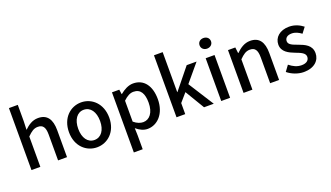

<svg xmlns="http://www.w3.org/2000/svg" viewBox="-85 -1447 4000 2320"><g transform="rotate(-20 1915.5 -287.0)"><path d="M87 0H201V-390C250 -439 285 -465 336 -465C401 -465 429 -427 429 -332V0H544V-346C544 -486 492 -564 375 -564C300 -564 245 -523 197 -477L201 -586V-797H87Z M928 13C1064 13 1187 -92 1187 -274C1187 -458 1064 -564 928 -564C792 -564 669 -458 669 -274C669 -92 792 13 928 13ZM928 -81C842 -81 788 -158 788 -274C788 -391 842 -469 928 -469C1015 -469 1069 -391 1069 -274C1069 -158 1015 -81 928 -81Z M1322 223H1436V45L1433 -49C1480 -9 1529 13 1578 13C1702 13 1815 -95 1815 -284C1815 -453 1737 -564 1597 -564C1536 -564 1476 -530 1428 -490H1425L1416 -550H1322ZM1556 -82C1522 -82 1479 -95 1436 -132V-401C1483 -446 1524 -468 1567 -468C1659 -468 1696 -397 1696 -282C1696 -153 1636 -82 1556 -82Z M1952 0H2064V-142L2157 -249L2306 0H2431L2223 -327L2410 -550H2283L2067 -283H2064V-797H1952Z M2527 0H2641V-550H2527ZM2584 -653C2626 -653 2658 -681 2658 -721C2658 -762 2626 -789 2584 -789C2542 -789 2511 -762 2511 -721C2511 -681 2542 -653 2584 -653Z M2814 0H2928V-390C2977 -439 3012 -465 3063 -465C3128 -465 3156 -427 3156 -332V0H3271V-346C3271 -486 3219 -564 3102 -564C3027 -564 2971 -523 2920 -474H2917L2908 -550H2814Z M3587 13C3723 13 3796 -62 3796 -154C3796 -258 3711 -292 3634 -321C3574 -343 3517 -361 3517 -408C3517 -446 3545 -476 3605 -476C3651 -476 3690 -456 3728 -428L3782 -499C3737 -534 3677 -564 3603 -564C3482 -564 3408 -495 3408 -403C3408 -310 3492 -271 3565 -243C3625 -220 3687 -198 3687 -148C3687 -106 3656 -74 3590 -74C3531 -74 3483 -98 3434 -137L3380 -63C3433 -19 3511 13 3587 13Z"/></g></svg>

Font: Source Han Sans KR Medium
Style: Regular
Weight: 500
Designer: Ryoko NISHIZUKA (kana & ideographs); Paul D. Hunt (Latin, Greek & Cyrillic); Wenlong ZHANG (bopomofo); Sandoll Communica
Foundry: Adobe Systems Incorporated
Version: Version 1.001;PS 1.001;hotconv 1.0.78;makeotf.lib2.5.61930